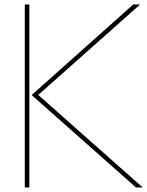

<svg xmlns="http://www.w3.org/2000/svg" viewBox="-20 -830 652 850"><path d="M109.9 -810.1V0H89.8V-810.1ZM149.9 -409.2 611.8 0H582L120.1 -409.2L569.8 -810.1H600.1L149.9 -410.2Z"/></svg>

Font: Sinkin Sans 100 Thin
Style: Regular
Weight: 100
Designer: Keith Bates
Foundry: K-Type
Version: Sinkin Sans (version 1.0)  by Keith Bates   •   © 2014   www